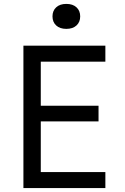

<svg xmlns="http://www.w3.org/2000/svg" viewBox="-20 -964 640 984"><path d="M100 0V-730H520V-648H189V-422H485V-342H189V-82H520V0ZM320 -816Q287 -816 268 -833.5Q249 -851 249 -880Q249 -909 268 -926.5Q287 -944 320 -944Q353 -944 372 -926.5Q391 -909 391 -880Q391 -851 372 -833.5Q353 -816 320 -816Z"/></svg>

Font: NKDuy Mono
Style: Regular
Weight: 400
Monospace: yes
Designer: NKDuy
Foundry: NKDuy
Version: Version 2.251; ttfautohint (v1.8.4.7-5d5b)